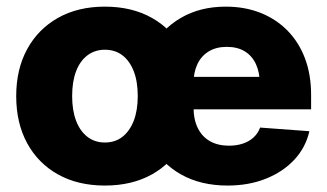

<svg xmlns="http://www.w3.org/2000/svg" viewBox="-20 -559 1004 590"><path d="M302.2 11.2Q219.7 11.2 158.4 -22.9Q97.2 -57.1 63.5 -118.9Q29.8 -180.7 29.8 -263.7Q29.8 -346.2 63.5 -408Q97.2 -469.7 158.4 -504.2Q219.7 -538.6 302.2 -538.6Q385.3 -538.6 446.5 -504.2Q507.8 -469.7 541.3 -408Q574.7 -346.2 574.7 -263.7Q574.7 -180.7 541.3 -118.9Q507.8 -57.1 446.5 -22.9Q385.3 11.2 302.2 11.2ZM302.2 -121.1Q333.5 -121.1 356 -138.4Q378.4 -155.8 390.9 -187.7Q403.3 -219.7 403.3 -263.7Q403.3 -308.6 390.9 -340.3Q378.4 -372.1 356 -389.2Q333.5 -406.2 302.2 -406.2Q272 -406.2 249 -389.2Q226.1 -372.1 213.9 -340.3Q201.7 -308.6 201.7 -263.7Q201.7 -219.7 213.9 -187.7Q226.1 -155.8 248.8 -138.4Q271.5 -121.1 302.2 -121.1ZM679.2 11.2Q597.2 11.2 536.4 -22.9Q475.6 -57.1 442.4 -119.1Q409.2 -181.2 409.2 -263.7Q409.2 -344.7 442.4 -406.7Q475.6 -468.8 535.2 -503.7Q594.7 -538.6 673.8 -538.6Q731.9 -538.6 779.8 -519.8Q827.6 -501 862.8 -465.6Q897.9 -430.2 917 -380.1Q936 -330.1 936 -267.1V-223.1H466.3V-322.8H856.4L778.3 -301.3Q778.3 -336.4 766.4 -362.1Q754.4 -387.7 731.9 -401.4Q709.5 -415 676.8 -415Q644.5 -415 621.6 -401.1Q598.6 -387.2 586.7 -362.1Q574.7 -336.9 574.7 -302.7V-230Q574.7 -191.9 587.9 -165.3Q601.1 -138.7 625.5 -125Q649.9 -111.3 683.6 -111.3Q707.5 -111.3 726.8 -117.9Q746.1 -124.5 759.5 -137Q772.9 -149.4 779.3 -167L930.7 -155.8Q919.4 -106 884.8 -68.6Q850.1 -31.2 797.4 -10Q744.6 11.2 679.2 11.2Z"/></svg>

Font: Inter 24pt ExtraBold
Style: Regular
Weight: 800
Designer: Rasmus Andersson
Foundry: rsms
Version: Version 4.001;git-66647c0bb